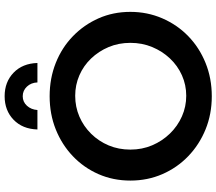

<svg xmlns="http://www.w3.org/2000/svg" viewBox="-74 -874 956 849"><g transform="rotate(-90 404.5 -449.0)"><path d="M404 -708Q483 -708 551 -681Q619 -654 669.5 -605Q720 -556 748.5 -491.5Q777 -427 777 -351Q777 -276 748.5 -210Q720 -144 669.5 -95Q619 -46 551 -18.5Q483 9 404 9Q325 9 257.5 -18.5Q190 -46 139 -95Q88 -144 59.5 -209.5Q31 -275 31 -351Q31 -427 59.5 -492Q88 -557 139 -605.5Q190 -654 257.5 -681Q325 -708 404 -708ZM406 -595Q357 -595 314 -576.5Q271 -558 238 -524.5Q205 -491 186.5 -447Q168 -403 168 -351Q168 -299 187 -254.5Q206 -210 239 -176Q272 -142 315 -123Q358 -104 406 -104Q454 -104 496.5 -123Q539 -142 571 -176Q603 -210 621.5 -254.5Q640 -299 640 -351Q640 -403 621.5 -447Q603 -491 571 -524.5Q539 -558 496.5 -576.5Q454 -595 406 -595ZM343 -762H257Q259 -828 300 -867.5Q341 -907 404 -907Q467 -907 508 -867.5Q549 -828 551 -762H465Q464 -790 446.5 -808.5Q429 -827 404 -827Q379 -827 362 -808.5Q345 -790 343 -762Z"/></g></svg>

Font: Alexandria Medium
Style: Regular
Weight: 500
Designer: Mohamed Gaber
Foundry: Kief Type Foundry
Version: Version 5.100